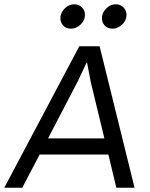

<svg xmlns="http://www.w3.org/2000/svg" viewBox="-39 -876 699 896"><path d="M-19 0 331.1 -660.2H425.8L588.9 0H503.9L466.8 -154.8H146L64.9 0ZM185.1 -230H448.2L384.8 -492.2L367.2 -584H365.2L323.2 -495.1ZM243.2 -798.8Q247.1 -822.3 265.6 -839.1Q284.2 -856 308.1 -856Q331.1 -856 345.7 -838.9Q360.4 -821.8 356.9 -798.8Q354 -775.9 334.5 -759Q314.9 -742.2 292 -742.2Q268.1 -742.2 254.2 -758.8Q240.2 -775.4 243.2 -798.8ZM437 -798.8Q440.9 -822.3 459.5 -839.1Q478 -856 502 -856Q524.9 -856 539.6 -838.9Q554.2 -821.8 550.8 -798.8Q547.9 -775.9 528.3 -759Q508.8 -742.2 485.8 -742.2Q461.9 -742.2 448 -758.8Q434.1 -775.4 437 -798.8Z"/></svg>

Font: Human Sans
Style: Italic
Weight: 400
Italic angle: -8°
Designer: Tim Radville
Foundry: Continuum
Version: Version 1.000;FEAKit 1.0